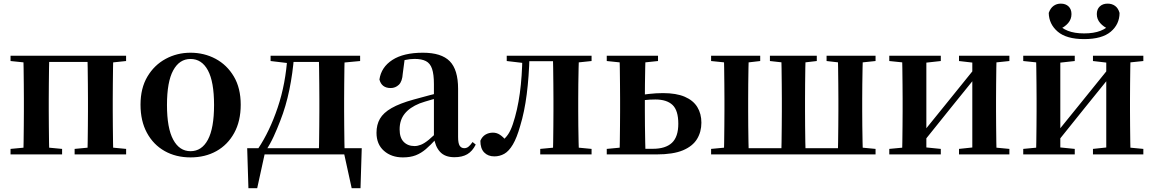

<svg xmlns="http://www.w3.org/2000/svg" viewBox="-20 -838 6263 1042"><path d="M105.9 0Q107.6 -25.5 108.1 -67.5Q108.6 -109.6 109.1 -154.8Q109.6 -200 109.6 -234.8V-301.2Q109.6 -335.7 109.1 -381.1Q108.6 -426.5 108.1 -468.7Q107.6 -511 105.9 -535.7H247.6Q246.6 -510.7 246.1 -468.5Q245.6 -426.3 245.1 -381Q244.6 -335.6 244.6 -301.2V-234.8Q244.6 -200 245.1 -154.8Q245.6 -109.6 246.1 -67.5Q246.6 -25.5 247.6 0ZM454.4 0Q455.4 -25.5 455.9 -67.5Q456.4 -109.6 456.9 -154.8Q457.4 -200 457.4 -234.8V-301.2Q457.4 -335.6 456.9 -381Q456.4 -426.3 455.9 -468.5Q455.4 -510.7 454.4 -535.7H594.9Q593.9 -510.7 593.4 -468.5Q592.9 -426.3 592.4 -381Q591.9 -335.6 591.9 -301.2V-234.8Q591.9 -200 592.4 -154.8Q592.9 -109.6 593.4 -67.5Q593.9 -25.5 594.9 0ZM37.2 0V-29.9L147 -40.2H208.6L317 -29.9V0ZM385 0V-29.9L494.5 -40.2H557.1L664.5 -29.9V0ZM37.2 -506.8V-535.7H176.9V-495.5H147ZM525.4 -495.5V-535.7H664.3V-506.8L557.1 -495.5ZM176.9 -501.8V-535.7H525.4V-501.8Z M1014 16.2Q934.7 16.2 873.5 -18.3Q812.3 -52.8 777.5 -117Q742.6 -181.2 742.6 -269.8Q742.6 -359.1 779.8 -422Q817 -484.9 878.9 -518.4Q940.8 -551.9 1014 -551.9Q1088.1 -551.9 1150.1 -518.8Q1212 -485.6 1249.2 -422.7Q1286.4 -359.8 1286.4 -269.8Q1286.4 -180.5 1251 -116.3Q1215.6 -52 1154.4 -17.9Q1093.2 16.2 1014 16.2ZM1014 -17.5Q1075 -17.5 1108.4 -80.1Q1141.7 -142.6 1141.7 -268.1Q1141.7 -394.2 1108.4 -456.1Q1075 -518 1014 -518Q953.7 -518 920 -456.1Q886.2 -394.2 886.2 -268.1Q886.2 -142.6 920 -80.1Q953.7 -17.5 1014 -17.5Z M1867.1 0H1399.3L1419.5 -16.4L1375.8 183.5H1328.2L1321.5 -33.6H1943.2L1936.5 183.5H1888.6L1844.5 -17.9ZM1709.4 0Q1711.2 -25.5 1711.7 -67.4Q1712.2 -109.4 1712.7 -154.7Q1713.2 -200 1713.2 -234.8V-301.2Q1713.2 -335.7 1712.7 -381Q1712.2 -426.4 1711.7 -468.7Q1711.2 -511 1709.4 -535.7H1850.6Q1849.6 -511 1849.1 -468.7Q1848.6 -426.4 1848.1 -381Q1847.6 -335.7 1847.6 -301.2V-234.8Q1847.6 -200 1848.1 -154.7Q1848.6 -109.4 1849.1 -67.4Q1849.6 -25.5 1850.6 0ZM1448.5 -506.8V-535.7H1550.5V-495.5H1543.4ZM1784 -495.5V-535.7H1934.4V-506.8L1814 -495.5ZM1380.9 -31.5Q1443.7 -125.6 1487.2 -254.7Q1530.7 -383.7 1540.1 -535.7H1576.1Q1568.9 -440.9 1550.4 -350.8Q1531.9 -260.8 1500.9 -182.2Q1484 -138.1 1465.2 -97.1Q1446.3 -56.1 1423.3 -21.6V-8.9ZM1550.5 -501.8V-535.7H1785.3V-501.8Z M2166.6 16.2Q2104.2 16.2 2063.8 -19.4Q2023.3 -54.9 2023.3 -117.6Q2023.3 -161.2 2042 -193.6Q2060.7 -226.1 2105.1 -251.5Q2149.6 -277 2225.4 -297.9Q2264.8 -309.4 2314.4 -322Q2364 -334.6 2404 -344.4V-318.9Q2364 -308.9 2324 -297.6Q2283.9 -286.4 2257.1 -276.7Q2203.3 -254.9 2176.1 -220.6Q2148.8 -186.4 2148.8 -135.9Q2148.8 -90.4 2171.1 -67.9Q2193.3 -45.3 2230 -45.3Q2246.3 -45.3 2264.7 -52.6Q2283.1 -59.9 2307.4 -79.7Q2331.8 -99.4 2365.3 -135.5L2380.8 -82.4H2345.7Q2316.6 -50.6 2291.2 -28.7Q2265.7 -6.8 2236.4 4.7Q2207 16.2 2166.6 16.2ZM2446.1 15.2Q2394.6 15.2 2367.9 -14.2Q2341.2 -43.6 2334.9 -94V-96.5V-381.4Q2334.9 -434.7 2324.8 -464.5Q2314.7 -494.3 2291.6 -506.3Q2268.5 -518.3 2230 -518.3Q2204.4 -518.3 2177.3 -512.2Q2150.2 -506.1 2113.8 -491.2L2176.1 -516.3L2165.9 -439.2Q2163.3 -395.9 2144.6 -378Q2125.8 -360.2 2100.3 -360.2Q2051.1 -360.2 2039.2 -406.5Q2048.9 -473.5 2109.4 -512.7Q2169.9 -551.9 2275.1 -551.9Q2375.4 -551.9 2420.7 -505.9Q2466.1 -459.8 2466.1 -356.2V-94.8Q2466.1 -60.3 2474.8 -47Q2483.6 -33.8 2499.7 -33.8Q2511.3 -33.8 2521.3 -40.9Q2531.3 -48.1 2544.7 -67.2L2561.9 -53.4Q2544 -17.5 2516.2 -1.1Q2488.4 15.2 2446.1 15.2Z M2662.8 10.7Q2628.5 10.7 2607.8 -10.6Q2587 -31.9 2587 -74Q2596.6 -96.8 2614.6 -107.4Q2632.7 -118.1 2655.2 -118.1Q2675.9 -118.1 2693.2 -106.6Q2710.5 -95.1 2729.3 -73V-60.3H2704.4V-73.7Q2724.4 -89.2 2738 -109.6Q2751.6 -129.9 2763.2 -164.2Q2788.5 -239.5 2801.1 -331.7Q2813.8 -423.8 2815 -535.7H2853.7Q2850.9 -422.3 2838.6 -326.4Q2826.3 -230.5 2803.1 -154.6Q2784.9 -90 2763.4 -53.8Q2741.9 -17.5 2717 -3.4Q2692 10.7 2662.8 10.7ZM2730.1 -506.8V-535.7H2833.9V-495.5H2826.1ZM2835.1 -505.7V-535.7H3024.2V-505.7ZM2911.9 0V-29.9L3020.2 -40.2H3083.3L3190.5 -29.9V0ZM2980.6 0Q2981.6 -25.5 2982.1 -67.4Q2982.6 -109.4 2983.1 -154.7Q2983.6 -200 2983.6 -234.8V-301.2Q2983.6 -335.7 2983.1 -381Q2982.6 -426.4 2982.1 -468.7Q2981.6 -511 2980.6 -535.7H3122.1Q3121.1 -511 3120.1 -468.7Q3119.1 -426.4 3118.6 -381Q3118.1 -335.7 3118.1 -301.2V-234.8Q3118.1 -200 3118.6 -154.7Q3119.1 -109.4 3120.1 -67.4Q3121.1 -25.5 3122.1 0ZM3050.8 -495.5V-535.7H3190.5V-506.8L3083.3 -495.5Z M3412.5 0V-30.5H3523.5Q3591.9 -30.5 3626.6 -62.9Q3661.2 -95.4 3661.2 -166.5Q3661.2 -238.7 3629.9 -268.4Q3598.5 -298.1 3536.8 -298.1Q3505.6 -298.1 3478.6 -294.9Q3451.5 -291.8 3424.4 -285.8V-316.8Q3463 -324 3502.2 -328.3Q3541.4 -332.7 3578.1 -332.7Q3650.3 -332.7 3696.2 -312.9Q3742.1 -293.2 3764.3 -257.1Q3786.5 -221 3786.5 -172.1Q3786.5 -122.3 3762.8 -83.4Q3739.1 -44.5 3686.2 -22.2Q3633.2 0 3543.9 0ZM3342.3 0Q3343.3 -25.5 3343.8 -67.4Q3344.3 -109.4 3344.8 -154.7Q3345.3 -200 3345.3 -234.8V-301.2Q3345.3 -335.7 3344.8 -381Q3344.3 -426.4 3343.8 -468.7Q3343.3 -511 3342.3 -535.7H3483.4Q3482.4 -511 3481.6 -468.7Q3480.7 -426.4 3480.2 -381Q3479.7 -335.7 3479.7 -301V-234.8Q3479.7 -200 3480.2 -154.7Q3480.7 -109.4 3481.6 -67.4Q3482.4 -25.5 3483.4 0ZM3272.9 -506.8V-535.7H3551.1V-506.8L3443.9 -495.5H3381.3ZM3272.9 0V-29.9L3381.3 -40.2H3414V0Z M3907.9 0Q3909.6 -25.5 3910.1 -67.5Q3910.6 -109.6 3911.1 -154.8Q3911.6 -200 3911.6 -234.8V-301.2Q3911.6 -335.7 3911.1 -381.1Q3910.6 -426.5 3910.1 -468.7Q3909.6 -511 3907.9 -535.7H4043.7Q4042.7 -511 4042 -468.7Q4041.2 -426.5 4040.8 -381.1Q4040.4 -335.7 4040.4 -301.2V-234.8Q4040.4 -200 4040.8 -154.8Q4041.2 -109.6 4042 -67.5Q4042.7 -25.5 4043.7 0ZM4219.4 0Q4221.1 -25.5 4221.6 -67.5Q4222.1 -109.6 4222.6 -154.8Q4223.1 -200 4223.1 -234.8V-301.2Q4223.1 -335.7 4222.6 -381.1Q4222.1 -426.5 4221.6 -468.7Q4221.1 -511 4219.4 -535.7H4352.3Q4351.3 -511 4350.5 -468.7Q4349.8 -426.5 4349.4 -381.1Q4349 -335.7 4349 -301.2V-234.8Q4349 -200 4349.4 -154.8Q4349.8 -109.6 4350.5 -67.5Q4351.3 -25.5 4352.3 0ZM4527 0Q4528 -25.5 4528.5 -67.5Q4529 -109.6 4529.5 -154.8Q4530 -200 4530 -234.8V-301.2Q4530 -335.6 4529.5 -381Q4529 -426.3 4528.5 -468.5Q4528 -510.7 4527 -535.7H4663Q4662 -511 4661.2 -468.7Q4660.3 -426.4 4659.8 -381Q4659.3 -335.7 4659.3 -301.2V-234.8Q4659.3 -200 4659.8 -154.7Q4660.3 -109.4 4661.2 -67.4Q4662 -25.5 4663 0ZM3839.2 -506.8V-535.7H4105.7V-506.8L4008.8 -495.5H3949.2ZM4158.4 -506.8V-535.7H4412.8V-506.8L4315.7 -495.5H4259.7ZM4465.9 -506.8V-535.7H4731.7V-506.8L4623.3 -495.5H4564.1ZM3839.2 0V-29.9L3948 -40.2H3978.1V0ZM4592.5 0V-40.2H4623.3L4731.7 -29.9V0ZM3978.1 0V-33.6H4592.5V0Z M4806.2 0V-29.9L4915 -40.2H4983.4L5085.8 -29.9V0ZM5184.6 0V-29.9L5281.5 -40.2H5349.3L5458 -29.9V0ZM4874.9 0Q4876.6 -25.5 4877.1 -67.4Q4877.6 -109.4 4878.1 -154.7Q4878.6 -200 4878.6 -234.8V-301.2Q4878.6 -335.7 4878.1 -381Q4877.6 -426.4 4877.1 -468.7Q4876.6 -511 4874.9 -535.7H5007.4V0ZM4978.7 -51.6 4930.4 -77.8H4955.4L5114.6 -274.4L5285 -485.4L5332.7 -460.9H5308.5L5144.2 -257.7ZM5256.8 0V-535.7H5388.6Q5387.6 -511 5387.1 -468.7Q5386.6 -426.4 5386.1 -381Q5385.6 -335.7 5385.6 -301.2V-234.8Q5385.6 -200 5386.1 -154.7Q5386.6 -109.4 5387.1 -67.4Q5387.6 -25.5 5388.6 0ZM4806.2 -506.8V-535.7H5085.8V-506.8L4983.7 -495.5H4916ZM5184.6 -506.8V-535.7H5458V-506.8L5349.5 -495.5H5281.8Z M5863.6 -625.8Q5767.8 -625.8 5720.3 -666.3Q5672.9 -706.8 5671.6 -767.8Q5680.5 -793.6 5697.5 -805.9Q5714.5 -818.3 5737 -818.3Q5763.5 -818.3 5779.3 -803Q5795 -787.8 5795 -761.5Q5795 -733.7 5776.9 -712.7Q5758.9 -691.8 5729.8 -679.3L5709.9 -717.1Q5739.2 -685.1 5775.2 -670.9Q5811.3 -656.7 5863.6 -656.7Q5916.5 -656.7 5952.8 -670.9Q5989.1 -685.1 6017.6 -717.1L5998.4 -679.3Q5969.4 -691.8 5951 -712.7Q5932.5 -733.7 5932.5 -761.5Q5932.5 -787.8 5948.6 -803Q5964.7 -818.3 5991 -818.3Q6014.8 -818.3 6031.8 -805.9Q6048.7 -793.6 6055.9 -767.8Q6055.7 -706.1 6008.1 -665.9Q5960.4 -625.8 5863.6 -625.8ZM5533.2 0V-29.9L5642 -40.2H5710.4L5812.8 -29.9V0ZM5911.6 0V-29.9L6008.5 -40.2H6076.3L6185 -29.9V0ZM5601.9 0Q5603.6 -25.5 5604.1 -67.4Q5604.6 -109.4 5605.1 -154.7Q5605.6 -200 5605.6 -234.8V-301.2Q5605.6 -335.7 5605.1 -381Q5604.6 -426.4 5604.1 -468.7Q5603.6 -511 5601.9 -535.7H5734.4V0ZM5705.7 -51.6 5657.4 -77.8H5682.4L5841.6 -274.4L6012 -485.4L6059.7 -460.9H6035.5L5871.2 -257.7ZM5983.8 0V-535.7H6115.6Q6114.6 -511 6114.1 -468.7Q6113.6 -426.4 6113.1 -381Q6112.6 -335.7 6112.6 -301.2V-234.8Q6112.6 -200 6113.1 -154.7Q6113.6 -109.4 6114.1 -67.4Q6114.6 -25.5 6115.6 0ZM5533.2 -506.8V-535.7H5812.8V-506.8L5710.7 -495.5H5643ZM5911.6 -506.8V-535.7H6185V-506.8L6076.5 -495.5H6008.8Z"/></svg>

Font: Noto Serif TC
Style: Regular
Weight: 200
Designer: Ryoko NISHIZUKA 西塚涼子 (kana & ideographs); Frank Grießhammer (Latin, Greek & Cyrillic); Wenlong ZHANG 张文龙 (bopomofo); San
Foundry: Adobe
Version: Version 2.001;hotconv 1.1.0;makeotfexe 2.6.0